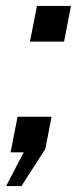

<svg xmlns="http://www.w3.org/2000/svg" viewBox="-52 -511 267 644"><path d="M20 113H-31.5L27.5 0H-16.5L7 -119.5H121L100 -11.5ZM48.5 -371.5 72 -491H186L163 -371.5Z"/></svg>

Font: Cabin Condensed SemiBold
Style: Italic
Weight: 600
Width: 3
Italic angle: -10°
Designer: Pablo Impallari
Foundry: Pablo Impallari. http://www.impallari.com Igino Marini. http://www.ikern.com
Version: Version 3.001; ttfautohint (v1.8.3)